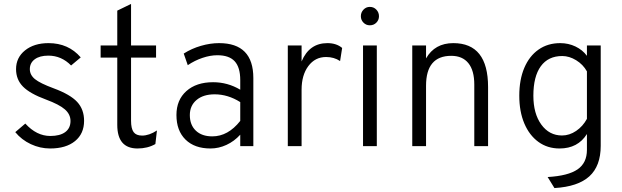

<svg xmlns="http://www.w3.org/2000/svg" viewBox="-20 -742 3160 975"><path d="M234.5 12Q183.5 12 136.5 -10Q89.5 -32 57.5 -71L108.5 -114.5Q166 -51.5 235.5 -51.5Q284.5 -51.5 311.2 -71.2Q338 -91 338 -127.5Q338 -161.5 309.5 -186.5Q281 -211.5 213.5 -236.5Q132 -266.5 96.8 -302.2Q61.5 -338 61.5 -391Q61.5 -449.5 107.2 -486.2Q153 -523 226.5 -523Q327.5 -523 390 -450.5L341 -409.5Q292 -459.5 225.5 -459.5Q181.5 -459.5 156.5 -441Q131.5 -422.5 131.5 -391Q131.5 -361.5 157.5 -340.2Q183.5 -319 252.5 -293.5Q336.5 -262.5 371.8 -224.5Q407 -186.5 407 -128.5Q407 -63 361 -25.5Q315 12 234.5 12Z M678.5 12Q575.5 12 575.5 -108V-449.5H491V-511H575.5V-688L645.5 -722V-511H772.5V-449.5H645.5V-129Q645.5 -89 658.5 -71.2Q671.5 -53.5 701.5 -53.5Q737.5 -53.5 777 -79.5L769 -10.5Q729.5 12 678.5 12Z M1049 12Q968 12 922 -33.2Q876 -78.5 876 -158Q876 -234.5 926.5 -279.5Q977 -324.5 1062 -324.5Q1136 -324.5 1200 -286.5V-335.5Q1200 -400 1171.8 -430.8Q1143.5 -461.5 1084 -461.5Q1048 -461.5 1008.5 -448.2Q969 -435 933.5 -411L913 -470Q953 -495.5 1000.2 -509.2Q1047.5 -523 1092.5 -523Q1266.5 -523 1266.5 -345.5V0H1200V-58Q1169.5 -24.5 1130 -6.2Q1090.5 12 1049 12ZM1058 -49.5Q1138 -49.5 1200 -128V-223.5Q1137.5 -263 1070 -263Q1012 -263 978 -234.2Q944 -205.5 944 -157.5Q944 -107.5 974.5 -78.5Q1005 -49.5 1058 -49.5Z M1441.5 0V-511H1511.5V-430Q1550.5 -523 1642.5 -523Q1688.5 -523 1717.5 -498.5L1707 -432Q1676.5 -452.5 1636 -452.5Q1580 -452.5 1545.8 -406.5Q1511.5 -360.5 1511.5 -286.5V0Z M1858 -613.5Q1839 -613.5 1825.8 -627Q1812.5 -640.5 1812.5 -659.5Q1812.5 -679 1825.8 -693Q1839 -707 1858 -707Q1878 -707 1891.2 -693Q1904.5 -679 1904.5 -659.5Q1904.5 -640.5 1891.2 -627Q1878 -613.5 1858 -613.5ZM1823.5 0V-511H1893.5V0Z M2073.5 0V-511H2143.5V-445.5Q2188 -523 2282 -523Q2458.5 -523 2458.5 -300V0H2388.5V-312.5Q2388.5 -384 2358.5 -421.2Q2328.5 -458.5 2271.5 -458.5Q2143.5 -458.5 2143.5 -306.5V0Z M2795.5 213 2761 157Q2865 151 2912.8 118.2Q2960.5 85.5 2960.5 19V-61.5Q2914.5 12 2821.5 12Q2760 12 2714 -21.5Q2668 -55 2642.5 -115.2Q2617 -175.5 2617 -256Q2617 -337.5 2642.5 -397.5Q2668 -457.5 2714.8 -490.2Q2761.5 -523 2825 -523Q2866.5 -523 2902.5 -505.8Q2938.5 -488.5 2960.5 -458.5V-511H3030.5V-1.5Q3030.5 101 2972.8 153.5Q2915 206 2795.5 213ZM2834 -54Q2871.5 -54 2905.8 -77.2Q2940 -100.5 2960.5 -138.5V-379.5Q2941 -414.5 2906 -436Q2871 -457.5 2835 -457.5Q2764 -457.5 2726.2 -405.5Q2688.5 -353.5 2688.5 -256Q2688.5 -165 2728.8 -109.5Q2769 -54 2834 -54Z"/></svg>

Font: Overpass Light
Style: Regular
Weight: 300
Designer: Delve Withrington, Dave Bailey, Thomas Jockin
Foundry: Delve Fonts LLC
Version: Version 4.000; ttfautohint (v1.8.3)